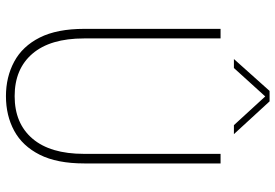

<svg xmlns="http://www.w3.org/2000/svg" viewBox="-164 -774 949 662"><g transform="rotate(90 311.0 -442.5)"><path d="M311 12Q245 12 192 -16.5Q139 -45 109 -104.5Q79 -164 79 -258V-728H112V-257Q112 -141 164.5 -79.5Q217 -18 311 -18Q405 -18 457.5 -79.5Q510 -141 510 -257V-728H543V-258Q543 -164 513 -104.5Q483 -45 430.5 -16.5Q378 12 311 12ZM183 -774 293 -897H329L442 -774H411L312 -882L214 -774Z"/></g></svg>

Font: Murecho Thin ExtraLight
Style: Regular
Weight: 250
Version: Version 1.010